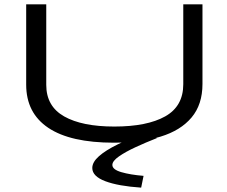

<svg xmlns="http://www.w3.org/2000/svg" viewBox="-20 -643 1040 880"><path d="M502 11Q303 11 201.5 -57Q100 -125 100 -255V-623H192V-254Q192 -156 274 -109.5Q356 -63 504 -63Q654 -63 737 -109.5Q820 -156 820 -257V-623H908V-258Q908 -164 858 -104.5Q808 -45 716.5 -17Q625 11 502 11ZM638 163 627 217Q522 210 462.5 187.5Q403 165 403 127Q403 100 433.5 73Q464 46 519 19Q574 -8 645 -34L699 -10Q648 10 601.5 31.5Q555 53 525 74Q495 95 495 113Q495 134 536 146Q577 158 638 163Z"/></svg>

Font: Inconsolata UltraExpanded Thin
Style: Regular
Weight: 100
Width: 9
Monospace: yes
Designer: Raph Levien, Cyreal, Brenton Simpson
Foundry: Raph Levien, Cyreal, Google
Version: Version 3.100; ttfautohint (v1.8.4.7-5d5b)